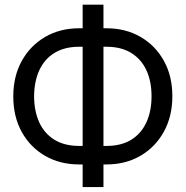

<svg xmlns="http://www.w3.org/2000/svg" viewBox="-20 -760 784 811"><path d="M314.5 -640.6H429.7Q510.7 -640.6 573.5 -604.2Q636.2 -567.9 672.1 -503.4Q708 -439 708 -353.5Q708 -268.6 672.1 -203.6Q636.2 -138.7 573.5 -102.1Q510.7 -65.4 429.7 -65.4H314.5Q233.4 -65.4 170.7 -101.6Q107.9 -137.7 72 -202.4Q36.1 -267.1 36.1 -352.5Q36.1 -438 72 -502.7Q107.9 -567.4 170.7 -604Q233.4 -640.6 314.5 -640.6ZM314.5 -562.5Q252.9 -562.5 210.4 -536.6Q168 -510.7 146.2 -463.6Q124.5 -416.5 124 -352.5Q124.5 -289.6 146.2 -242.4Q168 -195.3 210.4 -169.4Q252.9 -143.6 314.5 -143.6H429.7Q491.7 -143.6 533.9 -169.4Q576.2 -195.3 598.1 -242.7Q620.1 -290 620.1 -353.5Q620.1 -417 598.1 -463.9Q576.2 -510.7 533.9 -536.6Q491.7 -562.5 429.7 -562.5ZM417 -740.2V30.3H329.1V-740.2Z"/></svg>

Font: Inter Tight
Style: Regular
Weight: 400
Designer: Rasmus Andersson
Foundry: rsms
Version: Version 3.002